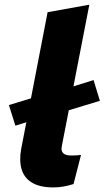

<svg xmlns="http://www.w3.org/2000/svg" viewBox="-20 -790 446 818"><path d="M209.6 -301 209.1 -395.8 378.6 -448.8 405.6 -360.5ZM45.5 -254.6 18 -342.4 206.6 -399.8 206.7 -305ZM293.3 -6Q273.8 0.5 251.4 4.5Q229 8.5 208.5 8.5Q149.6 8.5 116 -12Q82.3 -32.5 71.8 -69.7Q61.3 -106.8 70.3 -155.7L182.8 -738L360.6 -770L243.5 -168.2Q239 -147.1 249.3 -137.3Q259.5 -127.5 283 -127.5Q294.1 -127.5 304.4 -128Q314.7 -128.5 325.2 -130Z"/></svg>

Font: REM Medium
Style: Italic
Weight: 500
Italic angle: -11°
Designer: Octavio Pardo
Foundry: Ashler Design
Version: Version 1.005;gftools[0.9.28]